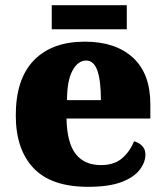

<svg xmlns="http://www.w3.org/2000/svg" viewBox="-20 -712 638 742"><path d="M320 10Q178 10 109.5 -62.5Q41 -135 41 -266Q41 -407 111 -479Q181 -551 308 -551Q426 -551 493.5 -489.5Q561 -428 561 -309V-254H237Q239 -160 272.5 -117Q306 -74 370 -74Q421 -74 451.5 -100Q482 -126 498 -166Q517 -161 529.5 -148Q542 -135 542 -115Q542 -85 520 -56Q498 -27 449.5 -8.5Q401 10 320 10ZM370 -325Q370 -399 356.5 -438.5Q343 -478 313 -478Q281 -478 260 -439Q239 -400 239 -325ZM180 -599V-692H470V-599Z"/></svg>

Font: Noto Serif Tibetan Black
Style: Regular
Weight: 900
Version: Version 2.103